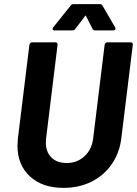

<svg xmlns="http://www.w3.org/2000/svg" viewBox="-20 -906 666 934"><path d="M65 -198Q65 -208 67 -232L123 -688Q124 -693 127.5 -696.5Q131 -700 136 -700H250Q255 -700 258 -696.5Q261 -693 260 -688L204 -231Q203 -224 203 -212Q203 -167 230 -140Q257 -113 304 -113Q355 -113 390.5 -145.5Q426 -178 433 -231L489 -688Q490 -693 493.5 -696.5Q497 -700 502 -700H616Q621 -700 624 -696.5Q627 -693 626 -688L570 -232Q561 -161 523 -106.5Q485 -52 424.5 -22Q364 8 289 8Q186 8 125.5 -48Q65 -104 65 -198ZM337 -886H466Q475 -886 479 -878L540 -773Q542 -769 542 -767Q542 -763 538.5 -760.5Q535 -758 530 -758H443Q433 -758 430 -766L399 -827Q396 -833 393 -827L347 -766Q341 -758 332 -758H245Q236 -758 236 -765Q236 -769 239 -773L323 -878Q328 -886 337 -886Z"/></svg>

Font: Barlow
Style: Bold Italic
Weight: 700
Italic angle: -7°
Designer: Jeremy Tribby
Foundry: Tribby Type
Version: Version 1.422